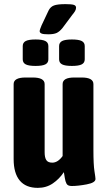

<svg xmlns="http://www.w3.org/2000/svg" viewBox="-20 -900 522 929"><path d="M46 -130V-493Q46 -525 104 -525H138Q196 -525 196 -493V-163Q196 -138 204 -125.5Q212 -113 233 -113Q260 -113 283 -145V-493Q283 -509 297 -517Q311 -525 340 -525H375Q432 -525 432 -493V-174Q432 -103 437 -72Q442 -41 442 -34Q442 -16 400 -8Q358 0 327 0Q308 0 302 -11Q296 -22 293.5 -39.5Q291 -57 289 -67Q267 -34 235.5 -12.5Q204 9 163 9Q105 9 75.5 -26.5Q46 -62 46 -130ZM90 -613V-677Q90 -694 104.5 -701.5Q119 -709 152 -709Q185 -709 199.5 -701.5Q214 -694 214 -677V-613Q214 -596 199.5 -588.5Q185 -581 152 -581Q119 -581 104.5 -588.5Q90 -596 90 -613ZM266 -613V-677Q266 -694 280.5 -701.5Q295 -709 328 -709Q361 -709 375.5 -701.5Q390 -694 390 -677V-613Q390 -596 375.5 -588.5Q361 -581 328 -581Q295 -581 280.5 -588.5Q266 -596 266 -613ZM172 -749Q172 -756 181 -777L215 -849Q224 -867 241 -873.5Q258 -880 297 -880Q326 -880 337 -876.5Q348 -873 348 -863Q348 -855 343.5 -847Q339 -839 329 -827L282 -764Q268 -747 254 -740.5Q240 -734 213 -734Q189 -734 180.5 -738Q172 -742 172 -749Z"/></svg>

Font: Asap Condensed
Style: Bold
Weight: 700
Designer: Pablo Cosgaya
Foundry: Omnibus-Type
Version: Version 1.010; ttfautohint (v1.8)